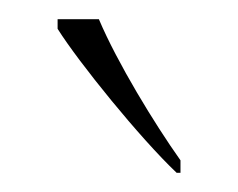

<svg xmlns="http://www.w3.org/2000/svg" viewBox="-20 -786 248 200"><path d="M164 -606H168V-619C141 -657 102 -721 83 -766H40V-756C62 -721 126 -642 164 -606Z"/></svg>

Font: Noto Serif Sinhala SemiCondensed Thin
Style: Regular
Weight: 100
Width: 4
Designer: Jelle Bosma - Monotype Design Team
Foundry: Monotype Imaging Inc.
Version: Version 2.007